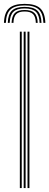

<svg xmlns="http://www.w3.org/2000/svg" viewBox="-34 -962 252 982"><path d="M92 -942.2Q147 -942.2 171.5 -919.6Q196 -897 198 -845H188Q186.5 -893 164.2 -913.6Q142 -934.2 92 -934.2Q42.2 -934.2 19.9 -913.6Q-2.5 -893 -4 -845H-13.8Q-12 -897 12.5 -919.6Q37 -942.2 92 -942.2ZM92 -926.8Q136.8 -926.8 156.9 -907.8Q177 -888.8 178.2 -845H168.5Q167.5 -884.5 149.6 -901.6Q131.8 -918.8 92 -918.8Q52.2 -918.8 34.5 -901.6Q16.8 -884.5 15.5 -845H5.8Q7.2 -888.8 27.2 -907.8Q47.2 -926.8 92 -926.8ZM92 -911Q126.5 -911 142.1 -895.6Q157.8 -880.2 158.8 -845H149.2Q148.5 -876.2 135.1 -889.8Q121.8 -903.2 92 -903.2Q62.5 -903.2 49 -889.8Q35.5 -876.2 34.8 -845H25.2Q26.5 -880.2 42 -895.6Q57.5 -911 92 -911ZM106.8 0V-800H116.5V0ZM67.5 0V-800H77.2V0ZM87.2 0V-800H97V0Z"/></svg>

Font: Big Shoulders Inline Text Thin ExtraLight
Style: Regular
Weight: 250
Version: Version 2.002